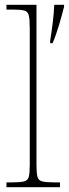

<svg xmlns="http://www.w3.org/2000/svg" viewBox="-20 -780 287 800"><path d="M7 0V-20H27Q64 -20 80 -24Q96 -28 100 -43.5Q104 -59 104 -94V-662Q104 -699 100 -715.5Q96 -732 81.5 -736Q67 -740 37 -740H7V-760H132V-94Q132 -59 136 -43.5Q140 -28 156.5 -24Q173 -20 209 -20H230V0ZM189 -610Q195 -647 200 -687.5Q205 -728 206 -760H247V-752Q239 -720 226 -676Q213 -632 199 -600H189Z"/></svg>

Font: Noto Serif Hebrew SemiCondensed Thin
Style: Regular
Weight: 100
Width: 4
Designer: Monotype Design Team
Foundry: Monotype Imaging Inc.
Version: Version 2.004; ttfautohint (v1.8.4.7-5d5b)